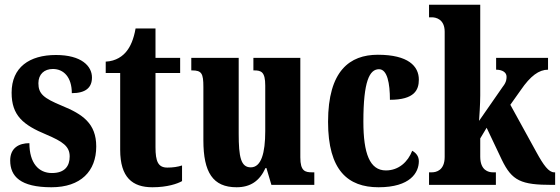

<svg xmlns="http://www.w3.org/2000/svg" viewBox="-20 -780 2362 810"><path d="M197 10C321 10 386 -58 386 -162C386 -259 329 -298 241 -334C164 -366 142 -384 142 -429C142 -467 167 -489 203 -489C249 -489 283 -454 283 -387C341 -387 368 -410 368 -453C368 -501 324 -548 216 -548C104 -548 29 -496 29 -389C29 -293 77 -253 176 -212C244 -183 274 -163 274 -120C274 -80 254 -50 199 -50C143 -50 104 -92 104 -176C60 -176 23 -156 23 -103C23 -36 66 10 197 10Z M623 10C686 10 729 -5 748 -16V-82C730 -76 709 -73 686 -73C647 -73 636 -99 636 -159V-472H740V-536H636V-660H552C544 -614 530 -584 515 -565C499 -544 470 -522 426 -520V-472H487V-148C487 -31 539 10 623 10Z M978 10C1036 10 1075 -16 1100 -71H1104L1125 0H1306V-53H1297C1267 -53 1247 -58 1247 -116V-536H1049V-483H1052C1082 -483 1099 -477 1099 -419V-227C1099 -134 1082 -74 1038 -74C996 -74 987 -118 987 -216V-536H787V-483H790C831 -483 838 -470 838 -413V-188C838 -53 878 10 978 10Z M1577 10C1711 10 1747 -52 1747 -100C1747 -121 1735 -135 1719 -144C1701 -97 1662 -61 1608 -61C1540 -61 1513 -132 1513 -267C1513 -438 1539 -488 1579 -488C1614 -488 1625 -428 1625 -359C1729 -359 1747 -401 1747 -444C1747 -501 1702 -549 1574 -549C1456 -549 1364 -482 1364 -266C1364 -61 1448 10 1577 10Z M1790 0H2072V-53H2059C2041 -53 2006 -61 2006 -119V-196L2033 -241L2097 -106C2140 -17 2178 0 2310 0H2322V-53H2318C2295 -53 2273 -83 2243 -138L2133 -338L2177 -400C2218 -460 2254 -486 2292 -486V-536H2073V-486C2100 -486 2117 -474 2117 -457C2117 -450 2118 -435 2101 -414L2001 -270C2002 -282 2006 -343 2006 -377V-760H1790V-707H1802C1819 -707 1856 -699 1856 -646V-118C1856 -61 1820 -53 1802 -53H1790Z"/></svg>

Font: Noto Serif Hebrew ExtraCondensed ExtraBold
Style: Regular
Weight: 800
Width: 2
Designer: Monotype Design Team
Foundry: Monotype Imaging Inc.
Version: Version 2.004